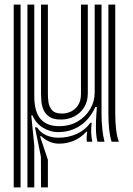

<svg xmlns="http://www.w3.org/2000/svg" viewBox="-20 -620 580 840"><path d="M100 200V-600H130V-200.2Q130 -131.5 157.2 -99.8Q184.5 -68 238.5 -68Q284.8 -68 319.8 -88.6Q354.8 -109.2 374.5 -142.8Q394.2 -176.2 394.2 -214.8V-600H424.2V-124Q424.2 -87.2 427.6 -55.5Q431 -23.8 437.2 0H406.2Q400 -26 399.6 -58Q399.2 -90 401.8 -124Q402.2 -131 402.9 -137.8Q403.5 -144.5 403.8 -151.5H397Q372.8 -98 330.1 -69.8Q287.5 -41.5 231.5 -42Q199.8 -42.5 168.4 -61.1Q137 -79.8 122.2 -115H116.8L130 16.5V200ZM159.5 200 159 65.8 133 -63 142.5 -62.5Q156.5 -39.8 181.6 -28.6Q206.8 -17.5 235 -17.5Q279 -17.5 315.5 -34Q352 -50.5 375.8 -83H381.2Q378 -60.8 378.9 -39.8Q379.8 -18.8 383.8 0H360.2Q358.8 -7.8 359.1 -19Q359.5 -30.2 361.5 -43.5H357.5Q334 -17.5 303.2 -4.5Q272.5 8.5 238.5 8.5Q215.8 8.5 195.1 -0.8Q174.5 -10 161.5 -23.8H155.2L189.5 79.2V200ZM40 200V-600H70V200ZM246 -97Q213.5 -97 195.8 -109.2Q178 -121.5 170.4 -139.6Q162.8 -157.8 161.1 -176Q159.5 -194.2 159.5 -206.2V-600H189.5V-208Q189.5 -193.5 192 -173.5Q194.5 -153.5 207.4 -138.4Q220.2 -123.2 250.8 -123.2Q272.5 -123.2 291.5 -132.6Q310.5 -142 322.4 -161Q334.2 -180 334.2 -208.8V-600H364.2V-212Q364.2 -176.2 348.2 -150.5Q332.2 -124.8 305.5 -110.9Q278.8 -97 246 -97ZM468.2 0Q454.2 -44 454.2 -124V-600H484.2V-124Q484.2 -85 488.1 -52.2Q492 -19.5 500.2 0Z"/></svg>

Font: Big Shoulders Inline Text Thin Black
Style: Regular
Weight: 900
Version: Version 2.002